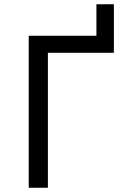

<svg xmlns="http://www.w3.org/2000/svg" viewBox="-20 -882 640 902"><path d="M433 -634V-862H515V-634ZM115 0V-714H515V-634H205V0Z"/></svg>

Font: Noto Sans Mono
Style: Regular
Weight: 400
Designer: Monotype Design Team
Foundry: Monotype Imaging Inc.
Version: Version 2.014